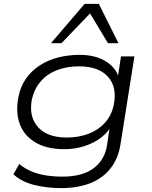

<svg xmlns="http://www.w3.org/2000/svg" viewBox="-20 -779 780 987"><path d="M294 188Q220 188 155 171.5Q90 155 49 117L79 64Q109 89 144 103Q179 117 218.5 123Q258 129 302 129Q401 129 459 87.5Q517 46 530 -31L546 -139H557Q536 -99 498 -70.5Q460 -42 411.5 -27Q363 -12 311 -12Q222 -12 163.5 -46Q105 -80 82 -140.5Q59 -201 75 -282Q86 -336 114 -375.5Q142 -415 184 -442.5Q226 -470 278.5 -483.5Q331 -497 390 -497Q472 -497 526.5 -462Q581 -427 593 -371H584L602 -489H671L600 -41Q589 34 549 85.5Q509 137 444.5 162.5Q380 188 294 188ZM323 -72Q384 -72 434.5 -91Q485 -110 519.5 -148Q554 -186 565 -241Q583 -331 535 -384.5Q487 -438 386 -438Q325 -438 274.5 -419Q224 -400 190.5 -362Q157 -324 144 -269Q127 -180 175 -126Q223 -72 323 -72ZM242 -557 415 -759H488L589 -557H535L443 -710L296 -557Z"/></svg>

Font: Nunito Sans 10pt Expanded Light
Style: Italic
Weight: 300
Width: 7
Italic angle: -9°
Designer: Vernon Adams
Foundry: Vernon Adams
Version: Version 3.101;gftools[0.9.27]